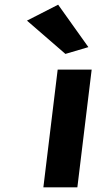

<svg xmlns="http://www.w3.org/2000/svg" viewBox="-20 -789 411 819"><path d="M357 -588 228 -769 95 -701 259 -559ZM310 10 371 -492H226L165 10Z"/></svg>

Font: Bluebird
Style: SfBdObl
Weight: 700
Designer: Jasper
Foundry: Cannot Into Space Fonts
Version: Version 0.98